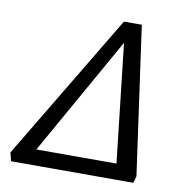

<svg xmlns="http://www.w3.org/2000/svg" viewBox="-75 -731 784 804"><g transform="rotate(10 316.5 -329.0)"><path d="M37 0 52 -67H528L514 0ZM544 0H468L399 -612H427L82 0H24L15 -36L388 -658H464L552 -29Z"/></g></svg>

Font: Ysabeau Office Medium
Style: Italic
Weight: 500
Italic angle: -12°
Designer: Christian Thalmann (Catharsis Fonts)
Version: Version 2.001;gftools[0.9.30]; featfreeze: tnum,lnum,ss02